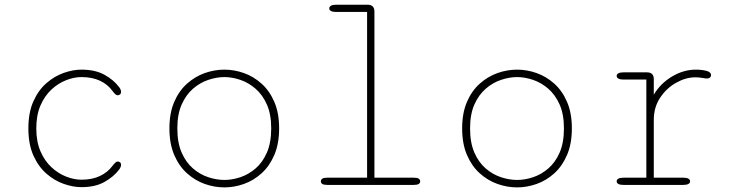

<svg xmlns="http://www.w3.org/2000/svg" viewBox="-20 -782 3135 812"><path d="M324.5 9.5Q289 9.5 249.8 -4.2Q210.5 -18 176.5 -47.5Q142.5 -77 121.2 -124.5Q100 -172 100 -239Q100 -306 121.2 -353.5Q142.5 -401 176.5 -430.5Q210.5 -460 249.8 -473.8Q289 -487.5 324.5 -487.5Q382.5 -487.5 421.8 -465.8Q461 -444 484 -413.5Q488.5 -407.5 490.2 -402.5Q492 -397.5 492 -393.5Q492 -386.5 487.5 -382.8Q483 -379 478 -379Q473 -379 467.8 -383.5Q462.5 -388 456 -397Q436 -425 403 -440.5Q370 -456 324.5 -456Q293.5 -456 260 -443Q226.5 -430 197.8 -403.5Q169 -377 151.2 -336Q133.5 -295 133.5 -239Q133.5 -183 151.2 -142Q169 -101 197.8 -74.5Q226.5 -48 260 -35Q293.5 -22 324.5 -22Q370 -22 403 -37.8Q436 -53.5 456 -81Q462.5 -89.5 467.8 -94.2Q473 -99 478 -99Q483 -99 487.5 -95.5Q492 -92 492 -85Q492 -80.5 490 -75.5Q488 -70.5 484 -65Q461 -34.5 421.8 -12.5Q382.5 9.5 324.5 9.5Z M929 10.5Q887 10.5 846 -4Q805 -18.5 771 -49Q737 -79.5 716.8 -126.8Q696.5 -174 696.5 -239Q696.5 -304 716.8 -351Q737 -398 771 -428.2Q805 -458.5 846 -473Q887 -487.5 929 -487.5Q970.5 -487.5 1011.5 -473Q1052.5 -458.5 1086.2 -428.2Q1120 -398 1140.2 -351Q1160.5 -304 1160.5 -239Q1160.5 -174 1140.2 -126.8Q1120 -79.5 1086.2 -49Q1052.5 -18.5 1011.5 -4Q970.5 10.5 929 10.5ZM929 -21Q962 -21 996.5 -32.5Q1031 -44 1060.8 -69.5Q1090.5 -95 1108.8 -136.8Q1127 -178.5 1127 -239Q1127 -298.5 1108.8 -339.8Q1090.5 -381 1060.8 -406.8Q1031 -432.5 996.5 -444.2Q962 -456 929 -456Q896 -456 861 -444.2Q826 -432.5 796.2 -406.8Q766.5 -381 748.2 -339.8Q730 -298.5 730 -239Q730 -178.5 748.2 -136.8Q766.5 -95 796.2 -69.5Q826 -44 861 -32.5Q896 -21 929 -21Z M1363.5 0Q1349.5 0 1343.2 -4Q1337 -8 1337 -15Q1337 -22.5 1343.2 -26.5Q1349.5 -30.5 1363.5 -30.5H1532.5V-731.5H1401Q1387 -731.5 1379.8 -735.5Q1372.5 -739.5 1372.5 -746.5Q1372.5 -753.5 1379.8 -757.8Q1387 -762 1401 -762H1535Q1549 -762 1556.2 -754.8Q1563.5 -747.5 1563.5 -733.5V-30.5H1730.5Q1744.5 -30.5 1750.8 -26.5Q1757 -22.5 1757 -15Q1757 -8 1750.8 -4Q1744.5 0 1730.5 0Z M2167 10.5Q2125 10.5 2084 -4Q2043 -18.5 2009 -49Q1975 -79.5 1954.8 -126.8Q1934.5 -174 1934.5 -239Q1934.5 -304 1954.8 -351Q1975 -398 2009 -428.2Q2043 -458.5 2084 -473Q2125 -487.5 2167 -487.5Q2208.5 -487.5 2249.5 -473Q2290.5 -458.5 2324.2 -428.2Q2358 -398 2378.2 -351Q2398.5 -304 2398.5 -239Q2398.5 -174 2378.2 -126.8Q2358 -79.5 2324.2 -49Q2290.5 -18.5 2249.5 -4Q2208.5 10.5 2167 10.5ZM2167 -21Q2200 -21 2234.5 -32.5Q2269 -44 2298.8 -69.5Q2328.5 -95 2346.8 -136.8Q2365 -178.5 2365 -239Q2365 -298.5 2346.8 -339.8Q2328.5 -381 2298.8 -406.8Q2269 -432.5 2234.5 -444.2Q2200 -456 2167 -456Q2134 -456 2099 -444.2Q2064 -432.5 2034.2 -406.8Q2004.5 -381 1986.2 -339.8Q1968 -298.5 1968 -239Q1968 -178.5 1986.2 -136.8Q2004.5 -95 2034.2 -69.5Q2064 -44 2099 -32.5Q2134 -21 2167 -21Z M2745 -30.5H2870Q2884 -30.5 2891.2 -26.5Q2898.5 -22.5 2898.5 -15Q2898.5 -8 2891.2 -4Q2884 0 2870 0H2616.5Q2602.5 0 2595.2 -4Q2588 -8 2588 -15Q2588 -22.5 2595.2 -26.5Q2602.5 -30.5 2616.5 -30.5H2713.5V-445.5H2616.5Q2602.5 -445.5 2595.2 -449.8Q2588 -454 2588 -461Q2588 -468 2595.2 -472Q2602.5 -476 2616.5 -476H2716.5Q2730.5 -476 2737.8 -468.8Q2745 -461.5 2745 -447.5V-381.5Q2773 -429 2821.8 -458.2Q2870.5 -487.5 2923 -487.5Q2947 -487.5 2967 -482.5Q2987 -477.5 2987 -464.5Q2987 -457.5 2982.2 -453.8Q2977.5 -450 2969.5 -450Q2967 -450 2963 -450.5Q2959 -451 2953.5 -452Q2946 -453.5 2937.2 -454.2Q2928.5 -455 2920.5 -455Q2880.5 -455 2839.8 -432.2Q2799 -409.5 2772 -369Q2745 -328.5 2745 -275Z"/></svg>

Font: Sono ExtraLight Monospace ExtraLight
Style: Regular
Weight: 250
Version: Version 2.112